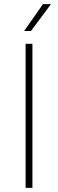

<svg xmlns="http://www.w3.org/2000/svg" viewBox="-20 -910 282 930"><path d="M130 -760H97L188 -890H227ZM104 -698H137V0H104Z"/></svg>

Font: Freesentation 1 Thin
Style: Regular
Weight: 250
Designer: glyphs from Roboto by Christian Robertson / Hangul glyphs from Noto Sans CJK(Source Han Sans) by Jang Soo-young and Kang
Foundry: PT&
Version: Version 2.001